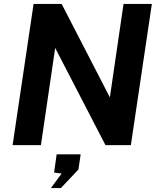

<svg xmlns="http://www.w3.org/2000/svg" viewBox="-20 -743 813 983"><path d="M44.5 0 152 -723H295.5L542.5 -244.5L612.5 -723H757.5L650 0H520L262.5 -497.5L189.5 0ZM240.5 220 295.5 145.5 257 140.5 270 47H393L381.5 125L291.5 220Z"/></svg>

Font: Public Sans
Style: Bold Italic
Weight: 700
Italic angle: -8°
Designer: The Public Sans project authors (U.S. Web Design System). Libre Franklin designed by Pablo Impallari and Rodrigo Fuenzal
Version: Version 1.008; ttfautohint (v1.8.1) -l 8 -r 50 -G 200 -x 14 